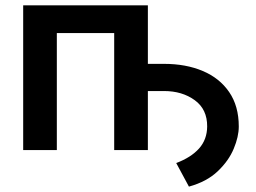

<svg xmlns="http://www.w3.org/2000/svg" viewBox="-20 -566 964 724"><path d="M537.6 -545.9V-325.2H598.6Q681.2 -325.2 744.6 -298.3Q808.1 -271.5 844.2 -218.8Q880.4 -166 880.4 -88.9Q880.4 -50.8 861.3 -5.1Q842.3 40.5 801 79.8Q759.8 119.1 692.4 137.7L644.5 48.8Q700.2 27.8 730.5 -5.9Q760.7 -39.6 761.2 -88.9Q761.7 -153.8 714.4 -188.2Q667 -222.7 598.6 -222.7H537.6V0H410.6V-441.4H194.3V0H67.4V-545.9Z"/></svg>

Font: Inter-SemiBold
Style: Regular
Weight: 600
Designer: Rasmus Andersson
Foundry: rsms
Version: Version 4.000;git-a52131595